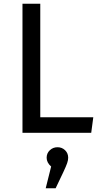

<svg xmlns="http://www.w3.org/2000/svg" viewBox="-20 -709 538 1025"><path d="M195 -83H478L467 0H100V-689H195ZM344 133Q344 146 338.5 162Q333 178 318 210L277 296H224L253 180Q229 159 229 133Q229 109 246 93Q263 77 287 77Q311 77 327.5 93Q344 109 344 133Z"/></svg>

Font: Wolseley Sans
Style: Regular
Weight: 400
Designer: Carrois Corporate & Edenspiekermann AG
Foundry: Carrois Corporate GbR & Edenspiekermann AG
Version: Version 4.202